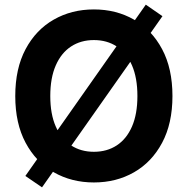

<svg xmlns="http://www.w3.org/2000/svg" viewBox="-20 -778 810 829"><path d="M385.4 9.8Q289 9.8 212.1 -34.2Q135.1 -78.2 90.5 -161.7Q45.9 -245.1 45.9 -363.3Q45.9 -482.2 90.5 -565.8Q135.1 -649.4 212.1 -693.3Q289 -737.3 385.4 -737.3Q481.9 -737.3 558.6 -693.3Q635.3 -649.4 679.9 -565.8Q724.6 -482.2 724.6 -363.3Q724.6 -244.9 679.9 -161.4Q635.3 -77.9 558.6 -34.1Q481.9 9.8 385.4 9.8ZM385.4 -122.6Q442 -122.6 484.2 -150.3Q526.4 -177.9 549.9 -231.7Q573.3 -285.5 573.3 -363.3Q573.3 -441.7 549.9 -495.7Q526.4 -549.6 484.2 -577.3Q442 -605 385.4 -605Q329 -605 286.7 -577.2Q244.3 -549.4 220.7 -495.4Q197.1 -441.5 197.1 -363.3Q197.1 -285.5 220.7 -231.9Q244.3 -178.2 286.7 -150.4Q329 -122.6 385.4 -122.6ZM161.4 30.9 89.5 -18.3 609.5 -757.9 681.4 -708.2Z"/></svg>

Font: Inter Variable LoSnoCo
Style: Regular
Weight: 400
Designer: Rasmus Andersson
Foundry: rsms
Version: Version 4.000;git-a52131595; featfreeze: case,dlig,ss01,ss02